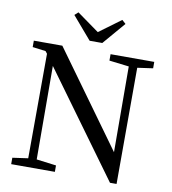

<svg xmlns="http://www.w3.org/2000/svg" viewBox="-99 -1028 1003 1121"><g transform="rotate(10 402.0 -467.5)"><path d="M629 7 182 -607 184 -53 301 -38V0H42V-38L134 -51L136 -671L125 -685L47 -695V-733H216L621 -173L619 -681L502 -695V-733H761V-695L669 -682L668 7ZM368 -789 254 -922 275 -941 406 -847 535 -942 557 -922 443 -789Z"/></g></svg>

Font: GenRyuMin TW M
Style: Regular
Weight: 500
Version: Version 1.501;PS 1;hotconv 16.6.51;makeotf.lib2.5.65220